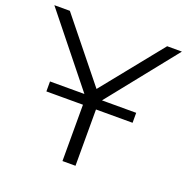

<svg xmlns="http://www.w3.org/2000/svg" viewBox="-128 -823 918 942"><g transform="rotate(20 331.0 -352.5)"><path d="M297 0V-362L312 -313L-2 -705H79L339 -382H327L587 -705H664L351 -313L365 -362V0ZM106 -294V-346H556V-294Z"/></g></svg>

Font: Nunito Sans 10pt SemiExpanded Light
Style: Regular
Weight: 300
Width: 6
Designer: Vernon Adams
Foundry: Vernon Adams
Version: Version 3.101;gftools[0.9.27]